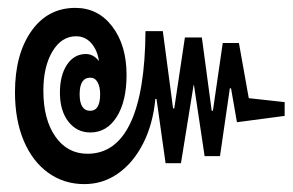

<svg xmlns="http://www.w3.org/2000/svg" viewBox="-20 -500 744 487"><path d="M194 -33Q142 -33 102 -62Q62 -91 40 -143.5Q18 -196 18 -266Q18 -362 59.5 -421Q101 -480 171 -480Q229 -480 265 -432.5Q301 -385 301 -310Q301 -243 276 -203.5Q251 -164 209 -164Q175 -164 153.5 -191.5Q132 -219 132 -265Q132 -309 150 -336Q168 -363 198 -363Q217 -363 231 -345Q227 -373 211.5 -390.5Q196 -408 173 -408Q136 -408 113 -369.5Q90 -331 90 -270Q90 -197 120.5 -153.5Q151 -110 202 -110Q274 -110 311 -188.5Q348 -267 349 -421H393L419 -225H422L449 -405H492L517 -219H520L545 -391H586L611 -251L702 -241V-206L581 -190L566 -276H563L538 -104H499L472 -284H471L439 -86H400L377 -249H374Q368 -185 343 -136Q318 -87 279.5 -60Q241 -33 194 -33ZM209 -219Q234 -219 234 -261Q234 -280 227.5 -291.5Q221 -303 209 -303Q182 -303 182 -261Q182 -219 209 -219Z"/></svg>

Font: Noto Sans Thai Looped UI Condensed
Style: Bold
Weight: 700
Width: 3
Designer: Cadson Demak Team
Foundry: Cadson Demak Co., Ltd.
Version: Version 1.000